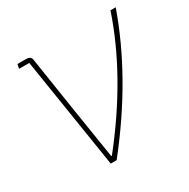

<svg xmlns="http://www.w3.org/2000/svg" viewBox="-122 -619 721 731"><g transform="rotate(-30 238.5 -253.0)"><path d="M189 0H163L86 -487H41L45 -506H83Q103 -506 106 -490L145 -238L179 -24H182Q372 -263 454 -506H477Q386 -248 189 0Z"/></g></svg>

Font: IBM Plex Sans Thin
Style: Italic
Weight: 100
Italic angle: -11.31°
Designer: Mike Abbink, Paul van der Laan, Pieter van Rosmalen
Foundry: Bold Monday
Version: Version 3.0